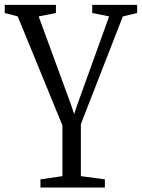

<svg xmlns="http://www.w3.org/2000/svg" viewBox="-23 -558 600 812"><path d="M148 235V200.5L241 187V-27.5L52 -488.5L-3 -503V-537.5H213.5V-503L140.5 -488.5L277.5 -115L290.5 -75.5L304 -115.5L438.5 -488.5L367 -503V-537.5H557V-503L496.5 -488.5L319 -33V187L420.5 200.5V235Z"/></svg>

Font: Merriweather 60pt Light
Style: Regular
Weight: 300
Version: Version 2.100